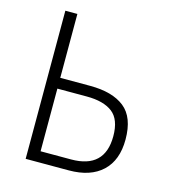

<svg xmlns="http://www.w3.org/2000/svg" viewBox="-107 -804 813 894"><g transform="rotate(15 300.0 -357.0)"><path d="M306 0Q410 0 467 -53.5Q524 -107 524 -207Q524 -314 466 -360Q408 -406 300 -406H156V-714H98V0ZM156 -354H298Q379 -354 422 -321Q465 -288 465 -207Q465 -52 303 -52H156Z"/></g></svg>

Font: Noto Sans Mono UI Light
Style: Regular
Weight: 300
Designer: Monotype Design team
Foundry: Monotype Imaging Inc.
Version: 1.000